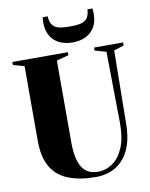

<svg xmlns="http://www.w3.org/2000/svg" viewBox="-103 -1046 884 1128"><g transform="rotate(-10 339.0 -481.5)"><path d="M378.5 8Q280 8 212.5 -19Q145 -46 110.8 -105.2Q76.5 -164.5 76.5 -260.5V-706L10 -725V-743H341V-725L269 -706V-219Q269 -164 277.5 -126Q286 -88 302.2 -64.8Q318.5 -41.5 341.5 -31Q364.5 -20.5 393.5 -20.5Q441.5 -20.5 481.8 -48.2Q522 -76 546.2 -133Q570.5 -190 570.5 -277L565 -706L497.5 -725V-743H671V-725L611 -706L605.5 -277Q605.5 -196 586.2 -141.2Q567 -86.5 534.5 -53.8Q502 -21 461.5 -6.5Q421 8 378.5 8ZM379.5 -794.5Q334 -794.5 300.2 -811.2Q266.5 -828 247.8 -860Q229 -892 229 -938.5Q229 -950 229.5 -956.5Q230 -963 231 -971H261Q261 -966 261.8 -960.2Q262.5 -954.5 264 -947.5Q270 -921 286.2 -908.5Q302.5 -896 326.8 -892.8Q351 -889.5 379.5 -889.5Q408.5 -889.5 432.5 -892.8Q456.5 -896 473 -908.5Q489.5 -921 495 -947.5Q496.5 -954.5 497.2 -960.2Q498 -966 498 -971H528Q529 -963 529.5 -956.5Q530 -950 530 -938.5Q530 -892 511.2 -860Q492.5 -828 458.8 -811.2Q425 -794.5 379.5 -794.5Z"/></g></svg>

Font: Merriweather 144pt Black
Style: Regular
Weight: 900
Version: Version 2.100